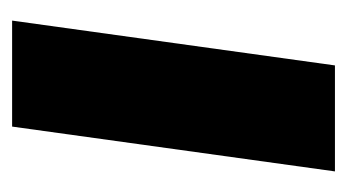

<svg xmlns="http://www.w3.org/2000/svg" viewBox="-148 -425 573 317"><g transform="rotate(-90 138.5 -266.5)"><path d="M263 -533H88L14 0H189Z"/></g></svg>

Font: Fira Sans ExtraBold
Style: Italic
Weight: 800
Italic angle: -8°
Designer: bBox Type GmbH & Carrois Corporate GbR & Edenspiekermann AG
Foundry: bBox Type GmbH & Carrois Corporate GbR & Edenspiekermann AG
Version: Version 4.301;PS 004.301;hotconv 1.0.88;makeotf.lib2.5.64775